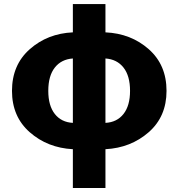

<svg xmlns="http://www.w3.org/2000/svg" viewBox="-20 -739 893 961"><path d="M507.8 -446.3V-124Q565.4 -127 598.1 -168.5Q630.9 -210 630.9 -284.2Q630.9 -359.4 598.1 -400.9Q565.4 -442.4 507.8 -446.3ZM344.7 -124V-446.3Q287.1 -442.4 254.4 -400.9Q221.7 -359.4 221.7 -284.2Q221.7 -210 254.4 -168.5Q287.1 -127 344.7 -124ZM507.8 -718.8V-577.1Q635.7 -571.3 724.6 -492.7Q813.5 -414.1 813.5 -284.2Q813.5 -155.3 724.1 -77.1Q634.8 1 507.8 7.8V202.1H344.7V7.8Q217.8 1 128.9 -77.1Q40 -155.3 40 -284.2Q40 -414.1 128.9 -492.7Q217.8 -571.3 344.7 -577.1V-718.8Z"/></svg>

Font: Bpmf Zihi Sans Heavy
Style: Heavy
Weight: 900
Foundry: But Ko
Version: Version 1.320